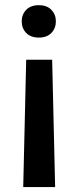

<svg xmlns="http://www.w3.org/2000/svg" viewBox="-20 -558 305 755"><path d="M83 -323.2H185.1L196.8 177.7H71.3ZM199.7 -474.1Q199.7 -446.8 182.1 -428.5Q164.6 -410.2 132.8 -410.2Q100.6 -410.2 83 -428.5Q65.4 -446.8 65.4 -474.1Q65.4 -501 83 -519.3Q100.6 -537.6 132.8 -537.6Q164.6 -537.6 182.1 -519.3Q199.7 -501 199.7 -474.1Z"/></svg>

Font: Vazir Medium
Style: Medium
Weight: 500
Designer: Saber Rastikerdar
Foundry: Saber Rastikerdar
Version: Version 30.0.0